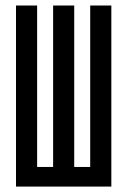

<svg xmlns="http://www.w3.org/2000/svg" viewBox="-20 -687 469 707"><path d="M312.2 -666.7V0H390V-666.7ZM38.9 -666.7V0H116.7V-666.7ZM175.6 -666.7V0H253.3V-666.7ZM367.8 0V-72.2H61.1V0Z"/></svg>

Font: Le Murmure
Style: Regular
Weight: 600
Width: 2
Designer: Jeremy Landes, Alexander Slobzheninov (Cyrillic)
Foundry: Velvetyne Type Foundry
Version: Version 1.0